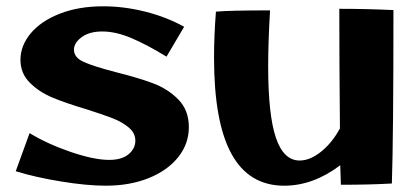

<svg xmlns="http://www.w3.org/2000/svg" viewBox="-20 -585 1300 610"><path d="M30 -41 74 -162Q132 -127 205.5 -102Q279 -77 327 -77Q367 -77 388.5 -95Q410 -113 410 -138Q410 -162 389.5 -179.5Q369 -197 338.5 -209Q308 -221 254 -238Q187 -258 145.5 -275.5Q104 -293 74.5 -322.5Q45 -352 45 -395Q45 -440 77.5 -479Q110 -518 170 -541.5Q230 -565 308 -565Q374 -565 441.5 -548Q509 -531 565 -500L509 -405Q447 -443 397.5 -464Q348 -485 305 -485Q264 -485 239.5 -467Q215 -449 215 -427Q215 -402 246.5 -388Q278 -374 347 -356Q419 -338 466 -320.5Q513 -303 546.5 -269Q580 -235 580 -181Q580 -128 546 -85.5Q512 -43 452 -19Q392 5 316 5Q256 5 173.5 -8.5Q91 -22 30 -41Z M1230 -553Q1230 -149 1225 -2Q1156 2 1063 2L1061 -60Q975 5 883 5Q771 5 715.5 -96Q660 -197 660 -402Q660 -470 666 -548Q709 -552 838 -552Q832 -452 832 -374Q832 -220 856.5 -147.5Q881 -75 932 -75Q965 -75 1000 -103Q1035 -131 1060 -177Q1058 -389 1058 -557Q1144 -557 1230 -553Z"/></svg>

Font: Otomanopee
Style: Regular
Weight: 400
Designer: Das Ende der Wildnis
Foundry: Gutenberg Labo
Version: Version 3.000